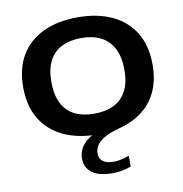

<svg xmlns="http://www.w3.org/2000/svg" viewBox="-88 -685 939 985"><g transform="rotate(-10 381.0 -192.5)"><path d="M418.5 216.5Q348 216.5 312.8 189.2Q277.5 162 277.5 116Q277.5 89 290.2 64Q303 39 332 18Q361 -3 410.5 -18.5L404 7.5H380.5Q277.5 7.5 202 -27.8Q126.5 -63 85.2 -131Q44 -199 44 -297Q44 -395.5 85.2 -463.8Q126.5 -532 202.2 -567.2Q278 -602.5 380.5 -602.5Q484 -602.5 559.8 -567Q635.5 -531.5 676.8 -463.2Q718 -395 718 -297Q718 -217.5 691 -158.8Q664 -100 614.2 -61.8Q564.5 -23.5 496.5 -5.5Q442 9 412.5 26.5Q383 44 371.8 63.8Q360.5 83.5 360.5 103.5Q360.5 130 379.2 144.8Q398 159.5 437 159.5Q454 159.5 473 155.5Q492 151.5 516.5 143V199Q494.5 207 470.2 211.8Q446 216.5 418.5 216.5ZM380.5 -100.5Q440 -100.5 482.8 -121.5Q525.5 -142.5 548.2 -185.8Q571 -229 571 -295Q571 -363.5 547.8 -407.8Q524.5 -452 482 -473.2Q439.5 -494.5 380.5 -494.5Q322.5 -494.5 280 -473.8Q237.5 -453 214.2 -410Q191 -367 191 -300Q191 -231 213.8 -186.8Q236.5 -142.5 279 -121.5Q321.5 -100.5 380.5 -100.5Z"/></g></svg>

Font: Encode Sans SC Expanded SemiBold
Style: Regular
Weight: 600
Width: 7
Designer: Multiple Designers
Foundry: Impallari Type
Version: Version 3.002